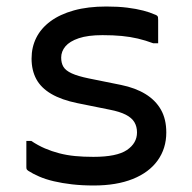

<svg xmlns="http://www.w3.org/2000/svg" viewBox="-20 -561 590 590"><path d="M267 -79Q339 -79 370 -100Q401 -121 401 -154Q401 -172 393 -185.5Q385 -199 366.5 -208.5Q348 -218 317 -224L218 -244Q169 -254 137.5 -272.5Q106 -291 91.5 -318Q77 -345 77 -381Q77 -416 91.5 -445Q106 -474 135 -495.5Q164 -517 207 -529Q250 -541 307 -541Q343 -541 371 -537.5Q399 -534 420 -528.5Q441 -523 454 -517Q460 -515 462.5 -513Q465 -511 465.5 -508Q466 -505 466 -499Q466 -484 466 -465Q466 -446 466 -428H451Q427 -437 403.5 -442.5Q380 -448 354 -450.5Q328 -453 295 -453Q250 -453 222 -443.5Q194 -434 181 -418.5Q168 -403 168 -384Q168 -367 175 -355.5Q182 -344 200.5 -335.5Q219 -327 253 -320L352 -300Q396 -291 427 -272Q458 -253 474.5 -224Q491 -195 491 -154Q491 -105 464.5 -68Q438 -31 388 -11Q338 9 268 9Q232 9 201.5 5.5Q171 2 145.5 -4Q120 -10 100.5 -18.5Q81 -27 67 -36Q63 -39 62 -41Q61 -43 61 -48Q61 -65 61 -87Q61 -109 61 -128H76Q97 -114 118 -105Q139 -96 162 -90Q185 -84 210.5 -81.5Q236 -79 267 -79Z"/></svg>

Font: Recursive
Style: Regular
Weight: 400
Version: Version 1.085